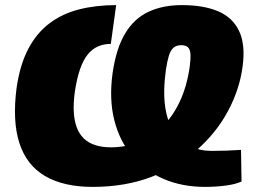

<svg xmlns="http://www.w3.org/2000/svg" viewBox="-20 -720 1028 752"><path d="M414 -548Q386 -548 363.5 -538Q341 -528 323.5 -506.5Q306 -485 293.5 -449Q281 -413 273 -360Q267 -316 269 -281Q271 -246 281 -220Q291 -194 309 -177Q327 -160 353.5 -151.5Q380 -143 414 -143Q472 -143 523.5 -163.5Q575 -184 616 -224Q657 -264 684.5 -323Q712 -382 723 -458Q727 -488 726 -507Q725 -526 716.5 -534.5Q708 -543 690 -543Q671 -543 659.5 -533Q648 -523 641.5 -502Q635 -481 630 -448Q618 -362 627 -301.5Q636 -241 662 -203Q688 -165 726 -147Q764 -129 808 -129Q840 -129 866.5 -130Q893 -131 924 -133L926 -9Q902 2 863 7Q824 12 783 12Q693 12 620 -19.5Q547 -51 497.5 -109.5Q448 -168 427.5 -250Q407 -332 421 -434Q435 -531 470.5 -589.5Q506 -648 562 -674Q618 -700 692 -700Q777 -700 834 -676Q891 -652 916.5 -598.5Q942 -545 930 -458Q918 -369 873 -285Q828 -201 752.5 -134Q677 -67 574 -27.5Q471 12 343 12Q229 12 156.5 -30.5Q84 -73 56 -159.5Q28 -246 45 -376Q58 -466 90.5 -528Q123 -590 173 -628Q223 -666 289 -683Q355 -700 435 -700Z"/></svg>

Font: Exo 2 Black
Style: Italic
Weight: 900
Italic angle: -8°
Designer: Natanael Gama
Foundry: Natanael Gama
Version: Version 2.010